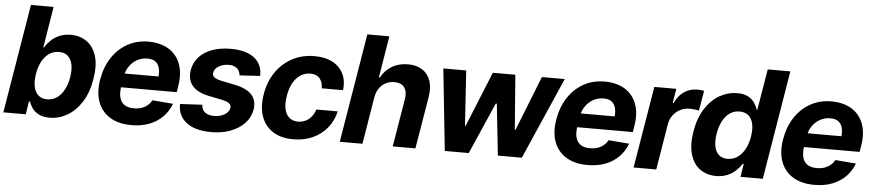

<svg xmlns="http://www.w3.org/2000/svg" viewBox="-44 -998 5810 1277"><g transform="rotate(5 2861.0 -359.0)"><path d="M307.6 8.8Q263.9 8.6 235.6 -5.9Q207.3 -20.4 191.7 -42.7Q176.1 -64.9 169.3 -87.5H161.9L148.2 0H-1.4L119.3 -727.5H270.7L225.6 -453.7H230.1Q243.8 -476.1 266.5 -499Q289.2 -522 322.9 -537.4Q356.5 -552.7 402.1 -552.7Q462.2 -552.7 507.1 -521.7Q552 -490.6 571.9 -428.3Q591.8 -365.9 576 -272.1Q560.9 -181 521 -118.3Q481.2 -55.6 425.6 -23.5Q370.1 8.6 307.6 8.8ZM280.3 -111.5Q317.8 -111.7 346.6 -132.1Q375.5 -152.4 394.6 -188.8Q413.7 -225.2 421.1 -272.5Q429.1 -319.8 421.9 -355.8Q414.6 -391.8 392.6 -412.1Q370.6 -432.4 333 -432.4Q296.6 -432.4 267.6 -412.7Q238.7 -393 219.4 -357.2Q200.2 -321.4 192.2 -272.5Q184.6 -224.1 192 -188Q199.5 -151.9 221.8 -131.8Q244 -111.7 280.3 -111.5Z M853.7 10.5Q769.2 10.5 712 -24Q654.8 -58.5 630.7 -122Q606.6 -185.4 620.9 -272.5Q634.9 -356.2 675.6 -419.2Q716.4 -482.2 779.2 -517.5Q842 -552.7 921.6 -552.7Q976.4 -552.7 1021.6 -535.3Q1066.9 -517.9 1097.9 -483.1Q1128.8 -448.2 1141.3 -396.2Q1153.7 -344.1 1142.2 -274.4L1135.4 -234.2H674.7L690.1 -327.5H1077.8L1003 -304.3Q1010.3 -346.1 1004.5 -376.4Q998.8 -406.7 978.9 -423.4Q959 -440 922.3 -440Q884.8 -440 853.8 -422.7Q822.8 -405.4 802.3 -375.6Q781.8 -345.9 775.5 -307.8L764.7 -241.8Q757.7 -197.7 765.5 -166.4Q773.3 -135.2 797.2 -118.7Q821 -102.1 861.2 -102.1Q888.1 -102.1 910.7 -109.6Q933.4 -117.1 950.9 -131.4Q968.4 -145.8 979.4 -166.2L1117.9 -154.9Q1098.9 -104.5 1062.4 -67.3Q1025.8 -30.2 973.3 -9.8Q920.8 10.5 853.7 10.5Z M1679 -390 1541.9 -381.8Q1540.7 -399.7 1532 -414Q1523.2 -428.3 1506.7 -436.8Q1490.2 -445.3 1465.1 -445.3Q1427.9 -445.1 1399 -428.2Q1370 -411.2 1366.1 -384.8Q1362.8 -367.3 1375 -355.7Q1387.2 -344.1 1423.5 -335.7L1519.2 -316.2Q1596.2 -299.9 1630.5 -261.7Q1664.7 -223.5 1655 -162.3Q1646 -110.2 1609.1 -71.3Q1572.2 -32.4 1515.2 -11Q1458.3 10.4 1389 10.5Q1278 10.4 1220.2 -35.1Q1162.4 -80.6 1164.6 -157.8L1312.4 -165.6Q1314.1 -132.4 1335.5 -115.6Q1357 -98.8 1394.6 -98.2Q1437 -97.7 1466.7 -115.8Q1496.4 -133.9 1500.3 -160.4Q1503 -178.9 1489.6 -190.3Q1476.3 -201.7 1441.3 -209.4L1350.3 -227.9Q1272.8 -243.7 1239.1 -285Q1205.5 -326.4 1216.1 -389.8Q1224.8 -440.9 1258.5 -477.4Q1292.3 -514 1346 -533.3Q1399.7 -552.7 1467.9 -552.7Q1574 -552.7 1627.8 -509Q1681.6 -465.2 1679 -390Z M1934.8 10.5Q1850.8 10.4 1796.6 -25.3Q1742.5 -61 1721 -124.4Q1699.5 -187.7 1713.5 -270.7Q1726.9 -354.5 1769.9 -417.9Q1812.9 -481.3 1879.1 -517Q1945.3 -552.7 2028.1 -552.7Q2134.9 -552.7 2191.3 -495.6Q2247.8 -438.5 2236.7 -343.8H2094.1Q2094.8 -384.3 2073.4 -409.4Q2052 -434.6 2010.5 -434.8Q1975.5 -434.8 1945.8 -415.7Q1916.1 -396.7 1895.7 -360.4Q1875.2 -324.2 1867.2 -272.5Q1858.5 -220.6 1866.8 -184Q1875.2 -147.4 1898.3 -128.4Q1921.5 -109.4 1956.6 -109.2Q1982.7 -109.4 2005.2 -120Q2027.6 -130.6 2044.6 -150.9Q2061.6 -171.3 2071.1 -200.2H2213.7Q2199.2 -137.5 2161 -90Q2122.8 -42.5 2065.2 -16.1Q2007.6 10.4 1934.8 10.5Z M2448.1 -315.2 2396.2 0H2244.8L2365.3 -727.5H2512.2L2466.5 -448.8H2473.1Q2499.1 -497.4 2544.9 -525Q2590.7 -552.7 2653 -552.7Q2709.9 -552.7 2748.1 -528Q2786.3 -503.3 2802.3 -457.4Q2818.4 -411.4 2807.7 -347.3L2749.7 0H2598.3L2651.5 -320.3Q2660.1 -370.8 2639 -398.9Q2618 -427 2572 -427.1Q2541.2 -427.1 2515.3 -413.8Q2489.4 -400.5 2471.8 -375.6Q2454.3 -350.8 2448.1 -315.2Z M2945.9 0 2888.5 -545.9H3041.2L3065 -178.9H3069.7L3218.9 -545.9H3369.1L3397.5 -181.1H3402.3L3546.5 -545.9H3699.2L3460.2 0H3300.2L3263.3 -343.4H3256.2L3105.9 0Z M3899.1 10.5Q3814.6 10.5 3757.4 -24Q3700.2 -58.5 3676.1 -122Q3652.1 -185.4 3666.3 -272.5Q3680.3 -356.2 3721 -419.2Q3761.8 -482.2 3824.6 -517.5Q3887.4 -552.7 3967 -552.7Q4021.8 -552.7 4067 -535.3Q4112.3 -517.9 4143.3 -483.1Q4174.2 -448.2 4186.7 -396.2Q4199.1 -344.1 4187.6 -274.4L4180.9 -234.2H3720.1L3735.5 -327.5H4123.2L4048.4 -304.3Q4055.7 -346.1 4050 -376.4Q4044.2 -406.7 4024.3 -423.4Q4004.4 -440 3967.7 -440Q3930.2 -440 3899.2 -422.7Q3868.2 -405.4 3847.7 -375.6Q3827.2 -345.9 3820.9 -307.8L3810.2 -241.8Q3803.1 -197.7 3810.9 -166.4Q3818.8 -135.2 3842.6 -118.7Q3866.4 -102.1 3906.6 -102.1Q3933.5 -102.1 3956.2 -109.6Q3978.8 -117.1 3996.3 -131.4Q4013.8 -145.8 4024.8 -166.2L4163.3 -154.9Q4144.3 -104.5 4107.8 -67.3Q4071.2 -30.2 4018.7 -9.8Q3966.2 10.5 3899.1 10.5Z M4206.4 0 4297.3 -545.9H4443.9L4428.1 -450H4434Q4457.2 -501.1 4496.9 -527.2Q4536.6 -553.3 4582.2 -553.1Q4593.8 -553.3 4606.2 -552.1Q4618.7 -550.8 4629.1 -548.6L4606.2 -413.9Q4596.2 -417.5 4577.8 -419.7Q4559.4 -421.9 4543.2 -421.7Q4510.4 -421.9 4481.8 -407.5Q4453.3 -393.1 4434 -367.5Q4414.6 -342 4408.6 -308.4L4357.8 0Z M4757.4 8.8Q4694.9 8.6 4650.1 -23.5Q4605.4 -55.6 4586.3 -118.3Q4567.3 -181 4581.8 -272.1Q4597.7 -365.9 4638.3 -428.3Q4678.9 -490.6 4734.5 -521.7Q4790 -552.7 4849.8 -552.7Q4895.4 -552.7 4923.6 -537.4Q4951.8 -522 4966.9 -499Q4982.1 -476.1 4988.5 -453.7H4992.8L5038.5 -727.5H5189.3L5069.1 0H4920.1L4934.4 -87.5H4927.5Q4913.5 -64.9 4890.4 -42.7Q4867.3 -20.4 4834.3 -5.9Q4801.4 8.6 4757.4 8.8ZM4823.6 -111.5Q4860.4 -111.7 4889.5 -131.8Q4918.6 -151.9 4938.5 -188Q4958.5 -224.1 4966.4 -272.5Q4974.6 -321.4 4966.8 -357.2Q4959.1 -393 4936.4 -412.7Q4913.7 -432.4 4876.8 -432.4Q4839.4 -432.4 4810.7 -412.1Q4782 -391.8 4763.5 -355.8Q4744.9 -319.8 4737.1 -272.5Q4729.1 -225.2 4735.9 -188.8Q4742.7 -152.4 4764.6 -132.1Q4786.6 -111.7 4823.6 -111.5Z M5413.3 10.5Q5328.8 10.5 5271.6 -24Q5214.4 -58.5 5190.3 -122Q5166.2 -185.4 5180.5 -272.5Q5194.4 -356.2 5235.2 -419.2Q5276 -482.2 5338.8 -517.5Q5401.6 -552.7 5481.2 -552.7Q5535.9 -552.7 5581.2 -535.3Q5626.5 -517.9 5657.4 -483.1Q5688.4 -448.2 5700.8 -396.2Q5713.3 -344.1 5701.8 -274.4L5695 -234.2H5234.3L5249.7 -327.5H5637.4L5562.6 -304.3Q5569.8 -346.1 5564.1 -376.4Q5558.4 -406.7 5538.5 -423.4Q5518.6 -440 5481.8 -440Q5444.3 -440 5413.3 -422.7Q5382.3 -405.4 5361.9 -375.6Q5341.4 -345.9 5335.1 -307.8L5324.3 -241.8Q5317.3 -197.7 5325.1 -166.4Q5332.9 -135.2 5356.7 -118.7Q5380.6 -102.1 5420.8 -102.1Q5447.7 -102.1 5470.3 -109.6Q5493 -117.1 5510.4 -131.4Q5527.9 -145.8 5539 -166.2L5677.4 -154.9Q5658.5 -104.5 5621.9 -67.3Q5585.4 -30.2 5532.9 -9.8Q5480.4 10.5 5413.3 10.5Z"/></g></svg>

Font: Inter Tight
Style: Italic
Weight: 400
Italic angle: -9.39999°
Designer: Rasmus Andersson
Foundry: rsms
Version: Version 3.002